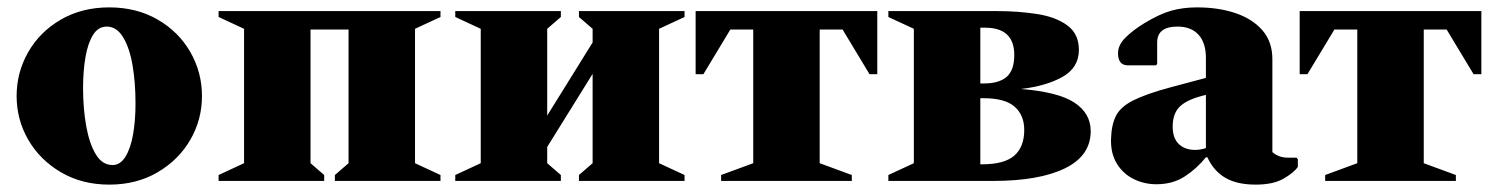

<svg xmlns="http://www.w3.org/2000/svg" viewBox="-20 -490 4042 520"><path d="M276 10Q202 10 145 -23.5Q88 -57 56.5 -111.5Q25 -166 25 -230Q25 -294 56.5 -349Q88 -404 145 -437Q202 -470 276 -470Q350 -470 407 -437Q464 -404 495.5 -349Q527 -294 527 -230Q527 -166 495.5 -111.5Q464 -57 407 -23.5Q350 10 276 10ZM285 -43Q306 -43 320 -66Q334 -89 340.5 -126.5Q347 -164 347 -210Q347 -266 339 -313Q331 -360 313.5 -389Q296 -418 269 -418Q246 -418 232 -395.5Q218 -373 211.5 -335.5Q205 -298 205 -251Q205 -196 213.5 -148.5Q222 -101 239.5 -72Q257 -43 285 -43Z M641 -412 572 -444V-460H1173V-444L1104 -412V-48L1173 -16V0H887V-16L924 -48V-410H821V-48L858 -16V0H572V-16L641 -48Z M1282 -412 1213 -444V-460H1499V-444L1462 -412V-177L1585 -375V-412L1548 -444V-460H1834V-444L1765 -412V-48L1834 -16V0H1548V-16L1585 -48V-290L1462 -92V-48L1499 -16V0H1213V-16L1282 -48Z M1864 -289V-460H2356V-289H2335L2262 -410H2200V-48L2287 -16V0H1933V-16L2020 -48V-410H1958L1885 -289Z M2455 -412 2386 -444V-460H2678Q2738 -460 2789 -452Q2840 -444 2871 -421Q2902 -398 2902 -355Q2902 -307 2858 -282Q2814 -257 2745 -249Q2846 -241 2890 -212Q2934 -183 2934 -135Q2934 -68 2864 -34Q2794 0 2670 0H2386V-16L2455 -48ZM2648 -415H2635V-264H2645Q2686 -264 2706.5 -282Q2727 -300 2727 -341Q2727 -415 2648 -415ZM2644 -224H2635V-45H2640Q2700 -45 2727 -68.5Q2754 -92 2754 -138Q2754 -178 2728 -201Q2702 -224 2644 -224Z M3112 9Q3079 9 3050.5 -5Q3022 -19 3005 -46.5Q2988 -74 2989 -113Q2990 -152 3002.5 -176.5Q3015 -201 3050 -218.5Q3085 -236 3152 -254L3246 -279V-333Q3246 -374 3226 -396Q3206 -418 3169 -418Q3114 -418 3114 -375V-317L3111 -313H3035Q3008 -313 3008 -346Q3008 -368 3028 -388Q3048 -408 3079 -427Q3120 -452 3152 -461Q3184 -470 3222 -470Q3280 -470 3326 -454.5Q3372 -439 3399 -408Q3426 -377 3426 -330V-78Q3434 -71 3444.5 -67Q3455 -63 3469 -63H3491L3495 -59V-38Q3484 -22 3456 -6Q3428 10 3381 10Q3330 10 3298.5 -8.5Q3267 -27 3250 -64H3246Q3221 -33 3188.5 -12Q3156 9 3112 9ZM3156 -147Q3156 -116 3172.5 -100Q3189 -84 3217 -84Q3231 -84 3246 -89V-233Q3198 -222 3177 -203Q3156 -184 3156 -147Z M3500 -289V-460H3992V-289H3971L3898 -410H3836V-48L3923 -16V0H3569V-16L3656 -48V-410H3594L3521 -289Z"/></svg>

Font: Spectral ExtraBold
Style: Regular
Weight: 800
Designer: Jean-Baptiste Levee
Foundry: Production Type
Version: Version 2.001